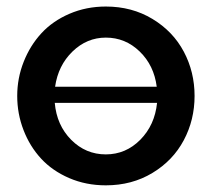

<svg xmlns="http://www.w3.org/2000/svg" viewBox="-20 -552 641 582"><path d="M300.8 -532.2Q379.9 -532.2 442.1 -494.6Q504.4 -457 537.1 -395.5Q569.8 -334 569.8 -261.2Q569.8 -188.5 537.1 -127Q504.4 -65.4 442.1 -27.8Q379.9 9.8 300.8 9.8Q240.7 9.8 189.7 -12.2Q138.7 -34.2 104.5 -71.3Q70.3 -108.4 51.3 -157.7Q32.2 -207 32.2 -261.2Q32.2 -315.4 51.8 -364.7Q71.3 -414.1 105.5 -451.2Q139.6 -488.3 190.7 -510.3Q241.7 -532.2 300.8 -532.2ZM300.8 -438Q243.2 -438 199.7 -395.8Q156.2 -353.5 147 -289.1H455.1Q446.8 -354 403.3 -396Q359.9 -438 300.8 -438ZM300.8 -84Q361.3 -84 405.3 -128.4Q449.2 -172.9 456.1 -240.2H146Q151.9 -172.4 195.8 -128.2Q239.7 -84 300.8 -84Z"/></svg>

Font: Rawline SemiBold
Style: Regular
Weight: 600
Designer: Matt McInerney, Pablo Impallari, Rodrigo Fuenzalida
Foundry: Matt McInerney, Pablo Impallari, Rodrigo Fuenzalida
Version: Version 4.020;PS 004.020;hotconv 1.0.88;makeotf.lib2.5.64775